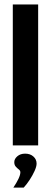

<svg xmlns="http://www.w3.org/2000/svg" viewBox="-20 -652 229 861"><path d="M37.4 0V-631.9H151.1V0ZM39.8 189.4Q54.3 167.9 62.8 150Q71.3 132.1 71.3 120.5Q71.3 113.1 64.4 107.9Q57.5 102.7 50.8 95.3Q44 87.9 44 75.1Q44 60.6 57.7 48.8Q71.4 37 92.7 37Q115.4 37 129.7 49.8Q144.1 62.5 144.1 81.5Q144.1 94.9 135 114.8Q125.9 134.8 113 154.5Q100 174.3 86.2 189.4Z"/></svg>

Font: Alumni Sans Thin
Style: Regular
Weight: 100
Designer: Robert E. Leuschke
Foundry: Robert E. Leuschke
Version: Version 1.018